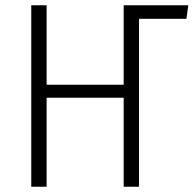

<svg xmlns="http://www.w3.org/2000/svg" viewBox="-20 -705 739 725"><path d="M684 -634H505V0H447V-336H156V0H98V-685H156V-385H447V-685H691Z"/></svg>

Font: Fira Sans Condensed Light
Style: Regular
Weight: 300
Width: 3
Designer: bBox Type GmbH & Carrois Corporate GbR & Edenspiekermann AG
Foundry: bBox Type GmbH & Carrois Corporate GbR & Edenspiekermann AG
Version: Version 4.301